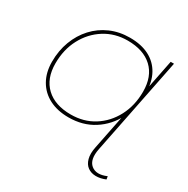

<svg xmlns="http://www.w3.org/2000/svg" viewBox="-163 -664 984 1006"><g transform="rotate(30 329.5 -161.0)"><path d="M269 3Q202 3 152.5 -22.5Q103 -48 76 -95.5Q49 -143 49 -207Q49 -274 70.5 -331Q92 -388 131 -430.5Q170 -473 223.5 -496.5Q277 -520 341 -520Q410 -520 458 -495Q506 -470 531.5 -423.5Q557 -377 557 -312Q558 -223 521.5 -151.5Q485 -80 420 -38.5Q355 3 269 3ZM272 -16Q350 -16 410.5 -54Q471 -92 506 -158.5Q541 -225 541 -309Q541 -401 487.5 -451Q434 -501 338 -501Q261 -501 200 -462.5Q139 -424 104 -358Q69 -292 69 -208Q69 -117 122.5 -66.5Q176 -16 272 -16ZM605 185Q574 198 546 197.5Q518 197 498 182.5Q478 168 470 139Q462 110 471 67L522 -187L546 -257L550 -327L588 -517H608L491 67Q477 137 510.5 164.5Q544 192 602 167Z"/></g></svg>

Font: Montserrat Thin Thin
Style: Italic
Weight: 250
Italic angle: -11.3°
Version: Version 9.000